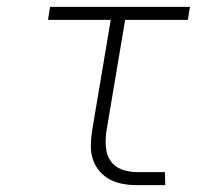

<svg xmlns="http://www.w3.org/2000/svg" viewBox="-20 -540 640 560"><path d="M380 0Q359 0 339 -3.5Q319 -7 301.5 -16Q284 -25 271 -40Q258 -55 251.5 -73.5Q245 -92 245 -113Q245 -134 248 -155L303 -482H120L126 -520H534L528 -482H345L290 -155Q287 -132 289 -109.5Q291 -87 303 -70Q315 -53 336 -45.5Q357 -38 380 -38H461L462 0Z"/></svg>

Font: Iosevka Etoile Extralight
Style: Italic
Weight: 200
Italic angle: -9°
Designer: Belleve Invis
Foundry: Belleve Invis
Version: Version 22.1.2; ttfautohint (v1.8.4)